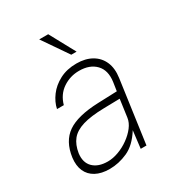

<svg xmlns="http://www.w3.org/2000/svg" viewBox="-175 -834 880 954"><g transform="rotate(-30 265.0 -356.5)"><path d="M176 10Q129 10 97 -7.2Q65 -24.5 51 -56.2Q37 -88 42.5 -132Q54.5 -219 112 -258.8Q169.5 -298.5 288.5 -303L398.5 -307L406 -357Q414.5 -419.5 381 -454.2Q347.5 -489 286.5 -489Q235 -489 193 -460.8Q151 -432.5 136 -379H97Q104.5 -415.5 129.8 -449.5Q155 -483.5 196.5 -505.2Q238 -527 293.5 -527Q344 -527 380 -506.5Q416 -486 432.5 -448.2Q449 -410.5 441.5 -358L391.5 0H358.5L370.5 -100Q330 -35.5 279 -12.8Q228 10 176 10ZM186.5 -27Q216 -27 248 -38.8Q280 -50.5 308.2 -70.8Q336.5 -91 355.8 -116Q375 -141 378.5 -167L392.5 -268L301 -266Q225 -264.5 179 -250.5Q133 -236.5 110.2 -208.2Q87.5 -180 80.5 -135Q74 -84 103 -55.5Q132 -27 186.5 -27ZM293.5 -577.5 193.5 -723H245L324 -577.5Z"/></g></svg>

Font: Public Sans Thin Thin
Style: Italic
Weight: 250
Italic angle: -8°
Version: Version 2.001